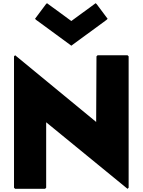

<svg xmlns="http://www.w3.org/2000/svg" viewBox="-20 -1179 896 1206"><path d="M275 -1159 268 -1152 200 -1061 207 -1054 428 -892 649 -1054 656 -1061 588 -1152 581 -1159 428 -1047ZM68 0 75 7H263L270 0V-411L781 7L788 0V-825L781 -832H593L586 -825L584 -413L75 -832L68 -825Z"/></svg>

Font: Hussar Woodtype
Style: Blk
Weight: 900
Foundry: Cannot Into Space Fonts
Version: Version 1.07